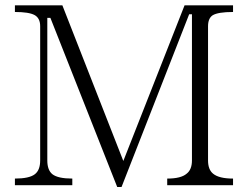

<svg xmlns="http://www.w3.org/2000/svg" viewBox="-20 -708 952 735"><path d="M37.1 1H256.8V-24.4Q202.1 -24.4 180.7 -41Q161.1 -56.6 161.1 -93.8V-639.6H172.9L428.7 7.8H445.3L704.1 -653.3H714.8V-93.8Q714.8 -58.6 694.3 -43Q672.9 -24.4 620.1 -24.4V1H872.1V-24.4Q818.4 -24.4 795.9 -43Q776.4 -58.6 776.4 -93.8V-607.4Q776.4 -637.7 793.9 -649.4Q814.5 -662.1 872.1 -662.1V-687.5H686.5L452.1 -91.8L218.8 -687.5H37.1V-662.1Q90.8 -662.1 112.3 -650.4Q133.8 -638.7 133.8 -607.4V-93.8Q133.8 -56.6 113.3 -41Q91.8 -24.4 37.1 -24.4Z"/></svg>

Font: Batang
Style: Regular
Weight: 400
Version: Version 2.21